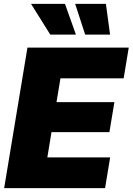

<svg xmlns="http://www.w3.org/2000/svg" viewBox="-20 -974 686 994"><path d="M1.5 0 122.1 -727.5H646.5L620.1 -568.4H293L272.5 -445.3H572.3L546.4 -290H246.6L225.1 -159.2H550.3L523.9 0ZM240.2 -794.9 140.6 -954.1H316.4L373 -794.9ZM420.9 -794.9 369.1 -954.1H528.3L549.8 -794.9Z"/></svg>

Font: Inter Black
Style: Italic
Weight: 900
Italic angle: -9.39999°
Designer: Rasmus Andersson
Foundry: rsms
Version: Version 4.000;git-a52131595